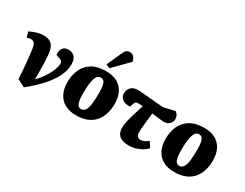

<svg xmlns="http://www.w3.org/2000/svg" viewBox="-85 -1380 2514 1971"><g transform="rotate(30 1172.0 -394.5)"><path d="M251 35 161 -12Q158 -62 155.5 -99Q153 -136 150 -168Q147 -200 143.5 -235.5Q140 -271 134 -317Q129 -367 120.5 -391Q112 -415 99 -423Q86 -431 65 -431Q57 -431 46.5 -429Q36 -427 22 -420L2 -485Q20 -494 46.5 -504.5Q73 -515 103 -522.5Q133 -530 163 -530Q190 -530 213.5 -523.5Q237 -517 255.5 -500.5Q274 -484 285.5 -455Q297 -426 301 -382Q305 -343 306.5 -293Q308 -243 308.5 -190.5Q309 -138 309 -94Q343 -129 368 -163Q393 -197 410 -228Q427 -259 437 -285Q447 -311 451 -331Q455 -351 455 -362Q455 -379 448 -389Q441 -399 418 -406L376 -420Q369 -472 390 -501Q411 -530 457 -530Q504 -530 530.5 -500Q557 -470 557 -412Q557 -346 523.5 -274Q490 -202 421.5 -125Q353 -48 251 35Z M857 16Q775 16 720.5 -15.5Q666 -47 638.5 -103.5Q611 -160 611 -234Q611 -317 640.5 -384.5Q670 -452 734.5 -492Q799 -532 901 -532Q981 -532 1035 -502Q1089 -472 1116.5 -416.5Q1144 -361 1144 -283Q1144 -224 1128.5 -170Q1113 -116 1079 -74Q1045 -32 990 -8Q935 16 857 16ZM869 -65Q903 -65 920.5 -95.5Q938 -126 943.5 -180Q949 -234 949 -305Q949 -350 943.5 -381.5Q938 -413 925 -430.5Q912 -448 888 -448Q869 -448 854.5 -437.5Q840 -427 829.5 -400.5Q819 -374 813.5 -328.5Q808 -283 808 -215Q808 -167 813.5 -133.5Q819 -100 833 -82.5Q847 -65 869 -65ZM913 -574 868 -595 945 -765Q958 -796 973.5 -810Q989 -824 1015 -824Q1040 -824 1057.5 -807.5Q1075 -791 1085 -766V-749Z M1488 14Q1424 14 1390 -3.5Q1356 -21 1343.5 -50Q1331 -79 1331 -113Q1331 -139 1338 -175Q1345 -211 1361 -267Q1377 -323 1405 -407Q1388 -409 1373 -410Q1358 -411 1347 -411Q1334 -411 1324 -404.5Q1314 -398 1306 -375L1293 -339Q1264 -336 1235.5 -344.5Q1207 -353 1189 -373.5Q1171 -394 1171 -427Q1171 -474 1204 -503.5Q1237 -533 1301 -527L1590 -503L1722 -534Q1746 -517 1753.5 -497.5Q1761 -478 1761 -460Q1761 -425 1737 -401Q1713 -377 1669 -377Q1658 -377 1637.5 -379.5Q1617 -382 1589 -385Q1561 -388 1527 -392Q1525 -375 1523.5 -359Q1522 -343 1520 -327.5Q1518 -312 1516.5 -297.5Q1515 -283 1514 -269Q1513 -255 1511.5 -242.5Q1510 -230 1509 -217.5Q1508 -205 1507.5 -194.5Q1507 -184 1506.5 -175Q1506 -166 1506 -157Q1506 -127 1519.5 -112Q1533 -97 1557 -97Q1581 -97 1601.5 -107.5Q1622 -118 1645 -136L1686 -73Q1666 -48 1633 -28.5Q1600 -9 1562.5 2.5Q1525 14 1488 14Z M2021 16Q1939 16 1884.5 -15.5Q1830 -47 1802.5 -103.5Q1775 -160 1775 -234Q1775 -317 1804.5 -384.5Q1834 -452 1898.5 -492Q1963 -532 2065 -532Q2145 -532 2199 -502Q2253 -472 2280.5 -416.5Q2308 -361 2308 -283Q2308 -224 2292.5 -170Q2277 -116 2243 -74Q2209 -32 2154 -8Q2099 16 2021 16ZM2033 -65Q2067 -65 2084.5 -95.5Q2102 -126 2107.5 -180Q2113 -234 2113 -305Q2113 -350 2107.5 -381.5Q2102 -413 2089 -430.5Q2076 -448 2052 -448Q2033 -448 2018.5 -437.5Q2004 -427 1993.5 -400.5Q1983 -374 1977.5 -328.5Q1972 -283 1972 -215Q1972 -167 1977.5 -133.5Q1983 -100 1997 -82.5Q2011 -65 2033 -65Z"/></g></svg>

Font: Literata 18pt ExtraBold
Style: Italic
Weight: 800
Italic angle: -2°
Designer: Latin by Veronika Burian and Jose Scaglione. Greek by Irene Vlachou. Cyrillic by Vera Evstafieva
Foundry: TypeTogether
Version: Version 3.103;gftools[0.9.29]